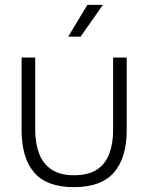

<svg xmlns="http://www.w3.org/2000/svg" viewBox="-20 -764 611 791"><path d="M284 7Q173 7 121 -53Q69 -113 69 -228V-527H125V-229Q125 -174 141 -131.5Q157 -89 192.5 -65.5Q228 -42 284 -42Q344 -42 379 -65Q414 -88 430 -130Q446 -172 446 -229V-527H502V-228Q502 -114 449.5 -53.5Q397 7 284 7ZM261 -613 340 -744H404L312 -613Z"/></svg>

Font: Onest ExtraLight
Style: Regular
Weight: 250
Designer: Dmitri Voloshin, Andrey Kudryavtsev
Foundry: Dmitri Voloshin, Andrey Kudryavtsev
Version: Version 1.000;gftools[0.9.33]